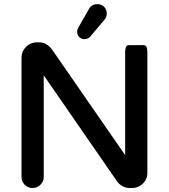

<svg xmlns="http://www.w3.org/2000/svg" viewBox="-20 -903 824 937"><path d="M85 -39.1V-622.1Q85 -652.3 106.9 -674.3Q128.9 -696.3 158.2 -696.3H170.9Q206.5 -696.3 232.4 -663.6L590.8 -146V-641.6Q590.8 -656.7 592 -663.3Q593.3 -669.9 594.5 -673.1Q595.7 -676.3 598.1 -678.2Q602.1 -682.6 607.4 -682.6H682.6Q688 -682.6 691.9 -678.7Q695.8 -674.8 697.5 -665.8Q699.2 -656.7 699.2 -641.6V-58.6Q699.2 -24.9 671.9 -2.4Q651.4 14.6 625 14.6H613.3Q589.4 14.6 568.8 0Q560.1 -6.3 553.2 -15.1L193.4 -535.6V-39.1Q193.4 -16.6 176.8 -1Q160.6 14.6 138.7 14.6Q116.7 14.6 100.8 -1.2Q85 -17.1 85 -39.1ZM356.4 -748Q356.4 -758.3 364.3 -772L414.1 -858.9Q417.5 -865.7 422.4 -870.6Q435.1 -882.8 455.1 -882.8Q474.6 -882.8 488.3 -869.6Q501 -856.4 501 -837.2Q501 -817.9 488.8 -805.7L421.9 -726.1Q410.2 -711.9 392.6 -711.9Q377 -711.9 366.7 -722.2Q356.4 -732.4 356.4 -748Z"/></svg>

Font: YuPearl-SemiBold
Style: SemiBold
Weight: 600
Designer: Max Yao
Foundry: Max-Everyday
Version: Version 1.011; ttfautohint (v1.8.3)